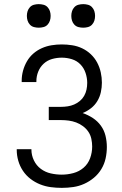

<svg xmlns="http://www.w3.org/2000/svg" viewBox="-20 -897 590 929"><path d="M279 12Q252 12 225.5 8.5Q199 5 174 -5Q149 -15 127.5 -31.5Q106 -48 91 -70.5Q76 -93 68.5 -119Q61 -145 61 -171V-175H132V-173Q132 -146 144 -121Q156 -96 177.5 -80Q199 -64 225.5 -58Q252 -52 279 -52Q307 -52 335 -59.5Q363 -67 384.5 -85.5Q406 -104 416 -131.5Q426 -159 426 -188Q426 -206 422 -225Q418 -244 407.5 -259.5Q397 -275 381.5 -286.5Q366 -298 348.5 -304.5Q331 -311 312.5 -313.5Q294 -316 275 -316H216V-380H275Q291 -380 307.5 -382.5Q324 -385 339 -391.5Q354 -398 366.5 -408.5Q379 -419 387 -433Q395 -447 398.5 -463Q402 -479 402 -496Q402 -520 394 -544Q386 -568 369 -585.5Q352 -603 328 -610.5Q304 -618 279 -618Q255 -618 232 -611.5Q209 -605 191.5 -589Q174 -573 165 -550.5Q156 -528 156 -504V-500H85V-507Q85 -531 91.5 -555Q98 -579 110.5 -600.5Q123 -622 141.5 -638Q160 -654 182.5 -664Q205 -674 229.5 -678Q254 -682 279 -682Q304 -682 329.5 -678Q355 -674 378 -663Q401 -652 419.5 -634.5Q438 -617 450 -594.5Q462 -572 467.5 -547Q473 -522 473 -497Q473 -474 468 -451Q463 -428 451 -408Q439 -388 420.5 -373.5Q402 -359 380 -350Q406 -341 429 -326Q452 -311 468 -289Q484 -267 490.5 -240Q497 -213 497 -186Q497 -158 491 -130.5Q485 -103 470.5 -79Q456 -55 434.5 -37Q413 -19 387.5 -7.5Q362 4 334.5 8Q307 12 279 12ZM383 -763Q371 -763 359.5 -766Q348 -769 340 -777.5Q332 -786 328.5 -797Q325 -808 325 -820Q325 -832 328.5 -843Q332 -854 340 -862.5Q348 -871 359.5 -874Q371 -877 383 -877Q394 -877 405.5 -874Q417 -871 425 -862.5Q433 -854 436.5 -843Q440 -832 440 -820Q440 -808 436.5 -797Q433 -786 425 -777.5Q417 -769 405.5 -766Q394 -763 383 -763ZM167 -763Q156 -763 144.5 -766Q133 -769 125 -777.5Q117 -786 113.5 -797Q110 -808 110 -820Q110 -832 113.5 -843Q117 -854 125 -862.5Q133 -871 144.5 -874Q156 -877 167 -877Q179 -877 190.5 -874Q202 -871 210 -862.5Q218 -854 221.5 -843Q225 -832 225 -820Q225 -808 221.5 -797Q218 -786 210 -777.5Q202 -769 190.5 -766Q179 -763 167 -763Z"/></svg>

Font: Lode
Style: Regular
Weight: 400
Monospace: yes
Designer: Belleve Invis
Foundry: Belleve Invis
Version: Version 29.2.0; ttfautohint (v1.8.3)